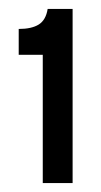

<svg xmlns="http://www.w3.org/2000/svg" viewBox="-20 -681 227 431"><path d="M76 -270V-558H22V-616Q51 -616 67 -626Q83 -636 87 -661H143V-270Z"/></svg>

Font: Bricolage Grotesque 96pt Light
Style: Regular
Weight: 300
Designer: Mathieu Triay
Foundry: Atelier Triay
Version: Version 1.001; ttfautohint (v1.8.4.7-5d5b);gftools[0.9.33.de